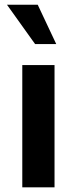

<svg xmlns="http://www.w3.org/2000/svg" viewBox="-20 -800 328 820"><path d="M220.2 -611.8H129.9L9.8 -779.8H141.1ZM75.2 0V-522H212.9V0Z"/></svg>

Font: Standard
Style: Bold
Weight: 400
Designer: Bryce Wilner
Version: Version 2.000;PS 2.0;hotconv 16.6.51;makeotf.lib2.5.65220 DE